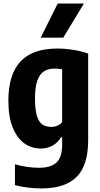

<svg xmlns="http://www.w3.org/2000/svg" viewBox="-20 -828 564 1078"><path d="M64 211.5V94.5Q134 114 199.5 114Q266 114 297.5 84.2Q329 54.5 329 -16.5V-57H322Q305 -27.5 275.8 -10.8Q246.5 6 207.5 6Q159 6 118.2 -22Q77.5 -50 52.2 -110.2Q27 -170.5 27 -263Q27 -408.5 94.2 -481.8Q161.5 -555 300.5 -555.5Q345 -555.5 391.8 -548Q438.5 -540.5 475 -527V-41.5Q475 101 410 165.5Q345 230 212 230Q177 230 137 225.2Q97 220.5 64 211.5ZM329 -143V-439Q306 -443 288 -443Q251 -443 226.8 -427.5Q202.5 -412 189.5 -375.2Q176.5 -338.5 176.5 -276.5Q176.5 -213 187.2 -177.8Q198 -142.5 218 -129Q238 -115.5 269 -115.5Q286.5 -115.5 302.8 -122.8Q319 -130 329 -143ZM208.5 -616.5 304 -808H451L335 -616.5Z"/></svg>

Font: Encode Sans Condensed
Style: Bold
Weight: 700
Width: 3
Designer: Multiple Designers
Foundry: Impallari Type
Version: Version 2.000